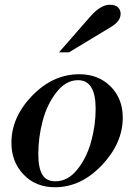

<svg xmlns="http://www.w3.org/2000/svg" viewBox="-20 -774 564 807"><path d="M213 -12Q265 -12 304.5 -61Q344 -110 363 -178.5Q382 -247 382 -317Q382 -437 308 -437Q257 -437 217.5 -386.5Q178 -336 159.5 -266.5Q141 -197 141 -127Q141 -69 157.5 -40.5Q174 -12 213 -12ZM211 13Q130 13 79 -40.5Q28 -94 28 -174Q28 -282 115.5 -372Q203 -462 313 -462Q394 -462 445 -410.5Q496 -359 496 -280Q496 -172 408 -79.5Q320 13 211 13ZM447 -661 270 -554H228L359 -704Q403 -754 441 -754Q465 -754 476 -743Q487 -732 487 -716Q487 -685 447 -661Z"/></svg>

Font: Libre Bodoni
Style: Italic
Weight: 400
Italic angle: -13°
Designer: Pablo Impallari, Rodrigo Fuenzalida
Foundry: Pablo Impallari, Rodrigo Fuenzalida
Version: Version 1.001